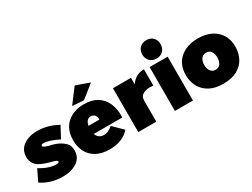

<svg xmlns="http://www.w3.org/2000/svg" viewBox="-60 -1440 2725 2074"><g transform="rotate(-30 1303.0 -403.5)"><path d="M279 10Q128 10 12 -68L80 -208Q192 -140 282 -140Q315 -140 316 -156Q316 -166 300 -173.8Q284 -181.5 248 -190Q147 -217 103 -246Q38 -291 38 -368Q38 -460 107 -508.5Q176 -557 279 -557Q410 -557 533 -488L459 -349Q337 -409 274 -409Q246 -409 243 -391Q243 -372 321 -352Q425 -333 491 -270Q527 -236 527 -176Q527 -85 456.5 -37.5Q386 10 279 10Z M865 8Q764.5 8 698.5 -28.5Q629.5 -68 598.2 -132Q567 -196 567 -271Q567 -407 648.5 -481Q730 -555 859 -555Q958.5 -555 1023.5 -515.5Q1090.5 -472.5 1120.8 -403Q1151 -333.5 1151 -251L1150 -223H794Q820 -158 885 -158Q943 -158 996 -207L1113 -92Q1025 8 865 8ZM885 -591 743 -601 878 -780 1047 -720ZM925 -327Q925 -401 861 -405Q804 -405 789 -327Z M1446 0H1221V-547H1446V-467Q1508 -557 1613 -557V-354Q1589 -357 1569 -357Q1522 -357 1484 -336Q1446 -315 1446 -261Z M1791 -589Q1737 -589 1707 -622Q1677 -655 1677 -703Q1677 -751 1707 -784Q1737 -817 1791 -817Q1845 -817 1875 -784Q1905 -751 1905 -703Q1905 -655 1875 -622Q1845 -589 1791 -589ZM1903 0H1678V-547H1903Z M2282 8Q2178 8 2110 -29.5Q2039 -69 2006 -133.5Q1973 -198 1973 -274Q1973 -407 2058.5 -481Q2144 -555 2282 -555Q2420 -555 2505.5 -481Q2591 -407 2591 -274Q2591 -199 2558.5 -134.5Q2526 -70 2454.5 -29.5Q2385.5 8 2282 8ZM2282 -165Q2324 -165 2344 -195.5Q2364 -226 2364 -271Q2364 -316 2344 -346.5Q2324 -377 2282 -377Q2242 -377 2221 -346.2Q2200 -315.5 2200 -271Q2200 -226.5 2221 -195.8Q2242 -165 2282 -165Z"/></g></svg>

Font: Argentum Novus Black
Style: Regular
Weight: 900
Designer: Julieta Ulanovsky (font) & Cristiano Sobral (main changes)
Foundry: Julieta Ulanovsky (font) & Cristiano Sobral (main changes)
Version: Version 3.00;November 27, 2020;FontCreator 13.0.0.2655 64-bi